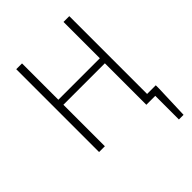

<svg xmlns="http://www.w3.org/2000/svg" viewBox="-240 -775 1080 1080"><g transform="rotate(-45 300.0 -235.5)"><path d="M89 0V-659H135V-370H465V-659H511V-40H580V-14L573 188H536V0H465V-330H135V0Z"/></g></svg>

Font: Source Code Pro Light
Style: Regular
Weight: 300
Monospace: yes
Designer: Paul D. Hunt, Teo Tuominen
Foundry: Adobe Systems Incorporated
Version: Version 2.030;PS 1.000;hotconv 16.6.51;makeotf.lib2.5.65220